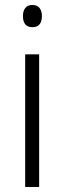

<svg xmlns="http://www.w3.org/2000/svg" viewBox="-20 -750 258 770"><path d="M110 -730Q129 -730 138.5 -718Q148 -706 148 -686Q148 -641 110 -641Q72 -641 72 -686Q72 -706 81.5 -718Q91 -730 110 -730ZM137 -532V0H81V-532Z"/></svg>

Font: Noto Sans Myanmar UI SemiCondensed Light
Style: Regular
Weight: 300
Width: 4
Designer: Monotype Design Team
Foundry: Monotype Imaging Inc.
Version: Version 2.103; ttfautohint (v1.8.4.7-5d5b)